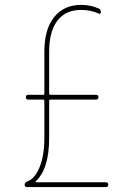

<svg xmlns="http://www.w3.org/2000/svg" viewBox="-20 -760 540 780"><path d="M89.8 0Q80.1 0 80.1 -9.8Q80.1 -17.6 89.8 -22.5Q120.1 -32.2 140.1 -79.1Q160.2 -126 160.2 -200.2V-349.6Q160.2 -354.5 155.3 -355.5H94.7Q85 -355.5 85 -365.2Q85 -375 94.7 -375H155.3Q160.2 -375 160.2 -379.9V-549.8Q160.2 -641.6 200.2 -690.9Q240.2 -740.2 309.6 -740.2Q346.7 -740.2 380.9 -725.6Q389.6 -722.7 389.6 -710.9Q389.6 -701.2 380.9 -705.1Q347.7 -719.7 309.6 -719.7Q246.1 -719.7 212.9 -675.8Q179.7 -631.8 179.7 -549.8V-379.9Q179.7 -375 184.6 -375H370.1Q379.9 -375 379.9 -365.2Q379.9 -355.5 370.1 -355.5H184.6Q179.7 -355.5 179.7 -349.6V-200.2Q179.7 -73.2 125 -23.4Q124 -22.5 124 -21Q124 -19.5 125 -19.5H410.2Q419.9 -19.5 419.9 -9.8Q419.9 0 410.2 0Z"/></svg>

Font: Rounded-X Mgen+ 2m thin
Style: Regular
Weight: 100
Designer: [Source Han Sans]
Ryoko NISHIZUKA  (kana & ideographs); Paul D. Hunt (Latin, Greek & Cyrillic); Wenlong ZHANG  (bopomofo
Version: Version 1.059.20150602